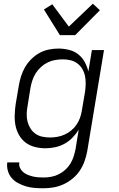

<svg xmlns="http://www.w3.org/2000/svg" viewBox="-20 -789 640 1032"><path d="M212 223Q188 223 164.5 221Q141 219 119.5 212.5Q98 206 78 195.5Q58 185 43.5 168.5Q29 152 22.5 130Q16 108 19 84H84Q81 100 87.5 113.5Q94 127 104.5 136Q115 145 128.5 150.5Q142 156 156.5 159.5Q171 163 186 164Q201 165 216 165Q236 165 256.5 161Q277 157 296 147.5Q315 138 331 123.5Q347 109 358 91Q369 73 375.5 53Q382 33 386 13L403 -92Q389 -69 369.5 -49Q350 -29 326 -16Q302 -3 275.5 2.5Q249 8 224 8Q195 8 167.5 1Q140 -6 118.5 -22Q97 -38 83 -62Q69 -86 63.5 -113.5Q58 -141 59 -170Q60 -199 64 -228L81 -328Q85 -353 93 -378.5Q101 -404 114.5 -427.5Q128 -451 148 -471Q168 -491 191.5 -504Q215 -517 241.5 -522.5Q268 -528 293 -528Q322 -528 350.5 -521Q379 -514 400 -497.5Q421 -481 434.5 -457Q448 -433 455 -405L474 -520H539L449 23Q444 50 434.5 77Q425 104 409 128Q393 152 370 171Q347 190 320.5 202Q294 214 266.5 218.5Q239 223 212 223ZM248 -50Q268 -50 288 -53.5Q308 -57 327 -65.5Q346 -74 362.5 -87.5Q379 -101 391 -118.5Q403 -136 410 -155.5Q417 -175 420 -195L437 -295Q440 -316 440.5 -338Q441 -360 437 -380Q433 -400 422.5 -418Q412 -436 396 -448Q380 -460 359.5 -465Q339 -470 318 -470Q298 -470 277 -466.5Q256 -463 236.5 -453.5Q217 -444 200.5 -429Q184 -414 172.5 -396Q161 -378 154.5 -358.5Q148 -339 144 -318L128 -218Q124 -197 123.5 -176Q123 -155 128 -135.5Q133 -116 143.5 -99Q154 -82 170 -70.5Q186 -59 206.5 -54.5Q227 -50 248 -50ZM302 -600 216 -738 261 -766 350 -646 479 -769 517 -734 384 -600Z"/></svg>

Font: Iosevka Light Extended Oblique
Style: Regular
Weight: 300
Width: 7
Italic angle: -9°
Monospace: yes
Designer: Belleve Invis
Foundry: Belleve Invis
Version: Version 32.5.0; ttfautohint (v1.8.4)